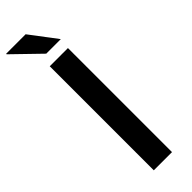

<svg xmlns="http://www.w3.org/2000/svg" viewBox="-301 -883 895 895"><g transform="rotate(-45 146.5 -435.5)"><path d="M218 -739H122L-11 -868L-10 -871H118ZM92 0V-686H212V0Z"/></g></svg>

Font: Archivo SemiExpanded Medium
Style: Regular
Weight: 500
Width: 6
Designer: Hector Gatti
Foundry: Omnibus-Type
Version: Version 2.001; ttfautohint (v1.8.3)